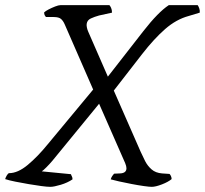

<svg xmlns="http://www.w3.org/2000/svg" viewBox="-52 -724 794 744"><path d="M143 0Q131 0 108.5 -3Q86 -6 59.5 -10.5Q33 -15 8 -20Q-17 -25 -32 -30Q-30 -37 -25.5 -44.5Q-21 -52 -17 -53Q17 -53 55.5 -85Q94 -117 133 -165L309 -377L199 -629Q193 -643 184.5 -650.5Q176 -658 156 -658H126Q124 -660 121.5 -664.5Q119 -669 119 -676Q124 -681 136.5 -687.5Q149 -694 162 -699Q175 -704 182 -704H372Q375 -701 378.5 -693.5Q382 -686 382 -675L332 -664Q314 -659 300 -652.5Q286 -646 284 -632Q283 -627 284.5 -618.5Q286 -610 290 -601L366 -427Q447 -531 504 -604Q561 -677 602 -704H714Q717 -700 720 -692Q723 -684 722 -675L679 -662Q631 -649 588 -611.5Q545 -574 498 -513.5Q451 -453 389 -373L493 -136Q501 -118 510.5 -99.5Q520 -81 535.5 -67.5Q551 -54 576 -52L605 -50Q608 -47 610.5 -41.5Q613 -36 613 -30Q600 -19 575.5 -9.5Q551 0 536 0Q527 0 505.5 -3Q484 -6 458 -11Q432 -16 409.5 -21Q387 -26 377 -29Q379 -36 383 -42Q387 -48 390 -51L413 -52Q438 -53 438 -72Q438 -80 433 -92L332 -322L151 -101Q140 -88 128 -76Q116 -64 110 -60L223 -49Q224 -45 226.5 -40.5Q229 -36 229 -29Q210 -16 183.5 -8Q157 0 143 0Z"/></svg>

Font: Texturina 72pt 72pt Light
Style: Italic
Weight: 300
Italic angle: -11°
Designer: Guillermo Torres Carreño
Foundry: Omnibus-Type
Version: Version 1.002; ttfautohint (v1.8.3)